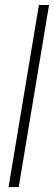

<svg xmlns="http://www.w3.org/2000/svg" viewBox="-20 -756 218 776"><path d="M178.2 -735.8 55.7 0H14.6L137.2 -735.8Z"/></svg>

Font: Inter Display ExtraLight
Style: Italic
Weight: 200
Italic angle: -9.39999°
Designer: Rasmus Andersson
Foundry: rsms
Version: Version 4.000;git-a52131595